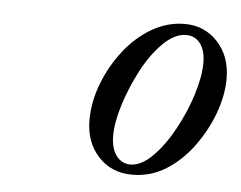

<svg xmlns="http://www.w3.org/2000/svg" viewBox="-36 -754 530 423"><g transform="rotate(5 229.5 -542.5)"><path d="M270 -372Q224 -372 195 -403.5Q166 -435 166 -484Q166 -524 181.5 -564.5Q197 -605 223.5 -639Q250 -673 284.5 -693Q319 -713 357 -713Q401 -713 430 -681.5Q459 -650 459 -601Q459 -564 444.5 -524.5Q430 -485 404.5 -450Q379 -415 345 -393.5Q311 -372 270 -372ZM264 -394Q288 -394 313 -419Q338 -444 359 -482.5Q380 -521 392.5 -561Q405 -601 405 -631Q405 -658 393.5 -673.5Q382 -689 362 -689Q337 -689 311.5 -664Q286 -639 266 -601Q246 -563 233.5 -523.5Q221 -484 221 -454Q221 -426 233 -410Q245 -394 264 -394Z"/></g></svg>

Font: Ibarra Real Nova Medium
Style: Italic
Weight: 500
Italic angle: -22°
Designer: Jose Maria Ribagorda & Octavio Pardo
Foundry: Octavio Pardo
Version: Version 2.000